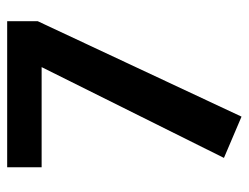

<svg xmlns="http://www.w3.org/2000/svg" viewBox="-99 -571 693 535"><g transform="rotate(-90 247.5 -303.5)"><path d="M456 -630V-545L190 23L75 -26L328 -534H49V-630Z"/></g></svg>

Font: Mukta Vaani
Style: Bold
Weight: 700
Designer: Noopur Datye, Girish Dalvi, Yashodeep Gholap, Pallavi Karambelkar
Foundry: Ek Type
Version: Version 2.538;PS 1.000;hotconv 16.6.51;makeotf.lib2.5.65220;